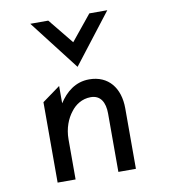

<svg xmlns="http://www.w3.org/2000/svg" viewBox="-83 -813 781 884"><g transform="rotate(-10 307.5 -371.0)"><path d="M298 -509 478 -742H394L298 -624L202 -742H118ZM481 -283C481 -378 430 -443 340 -443C275 -443 230 -404 199 -356V-437L115 -376V0H199V-187C199 -240 217 -283 240 -312C260 -339 292 -361 333 -361C379 -361 399 -325 399 -273V0H481Z"/></g></svg>

Font: Charger Monospace
Style: Regular
Weight: 400
Designer: Jasper
Foundry: Cannot Into Space Fonts
Version: Version 0.980